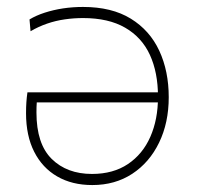

<svg xmlns="http://www.w3.org/2000/svg" viewBox="-20 -524 568 553"><path d="M246 9Q187.5 9 144.8 -15.8Q102 -40.5 78.5 -86.8Q55 -133 55 -198Q55 -215.5 56 -229.8Q57 -244 59 -258L86 -231Q85.5 -223 85.2 -215.2Q85 -207.5 85 -200Q85 -109.5 129 -66.2Q173 -23 245 -23Q306 -23 348.5 -51.5Q391 -80 413 -130Q435 -180 435 -244V-246Q435 -315 411.8 -365.8Q388.5 -416.5 340.5 -444.2Q292.5 -472 219 -472Q192.5 -472 166.5 -468.2Q140.5 -464.5 115.8 -456Q91 -447.5 68 -434L65 -468Q84 -479.5 108.8 -487.5Q133.5 -495.5 161.5 -499.8Q189.5 -504 219 -504Q302 -504 356.8 -470.2Q411.5 -436.5 438.8 -377.8Q466 -319 466 -244Q466 -170.5 438.2 -113.2Q410.5 -56 361 -23.5Q311.5 9 246 9ZM81 -229 59 -232V-258H450V-229Z"/></svg>

Font: Commissioner Thin
Style: Regular
Weight: 100
Designer: Kostas Bartsokas
Foundry: Kostas Bartsokas
Version: Version 1.001;gftools[0.9.23]